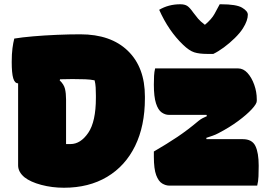

<svg xmlns="http://www.w3.org/2000/svg" viewBox="-20 -871 1290 901"><path d="M981 -618H952Q915 -618 891.5 -625.5Q868 -633 839 -661Q771 -726 727 -825Q771 -851 826 -851Q847 -851 859 -843Q871 -835 887 -812Q898 -797 909.5 -783.5Q921 -770 941 -755H942Q973 -781 986.5 -805.5Q1000 -830 1011 -851H1017Q1089 -851 1116 -835Q1143 -819 1143 -802Q1143 -789 1137.5 -773Q1132 -757 1120 -738Q1106 -716 1081.5 -692Q1057 -668 1030.5 -648.5Q1004 -629 981 -618ZM357 -710Q500 -710 580 -632.5Q660 -555 660 -418V-409Q660 -280 614 -186Q568 -92 482.5 -41Q397 10 280 10Q224 10 173.5 -3.5Q123 -17 95 -39Q65 -64 65 -95V-480Q49 -480 42 -504Q35 -528 35 -580Q35 -618 38.5 -644.5Q42 -671 47 -690Q83 -696 135.5 -700.5Q188 -705 246.5 -707.5Q305 -710 357 -710ZM708 -550H1097Q1122 -550 1141.5 -528.5Q1161 -507 1173 -473.5Q1185 -440 1185 -405V-397Q1185 -384 1161.5 -358.5Q1138 -333 1097.5 -303Q1057 -273 1005 -246Q992 -239 977.5 -234Q963 -229 948 -224L949 -218H1119Q1163 -218 1178.5 -186Q1194 -154 1194 -93Q1194 -68 1193 -43.5Q1192 -19 1187 0H774Q758 0 741 -10Q724 -20 713 -49Q702 -78 702 -136V-160Q764 -196 812.5 -228.5Q861 -261 912 -304Q922 -312 931 -316.5Q940 -321 951 -326L949 -332H772Q755 -332 738.5 -343.5Q722 -355 712 -386Q702 -417 702 -474Q702 -497 703 -515.5Q704 -534 708 -550ZM290 -195H311Q358 -195 394 -247.5Q430 -300 430 -412V-423Q430 -443 429 -460.5Q428 -478 424 -494Q405 -498 380 -499Q355 -500 320 -500Q291 -500 262 -499L260 -494Q280 -475 285 -454Q290 -433 290 -404Z"/></svg>

Font: Recursive Sn Csl St XBk
Style: Regular
Weight: 1000
Version: Version 1.079;hotconv 1.0.112;makeotfexe 2.5.65598; ttfautoh